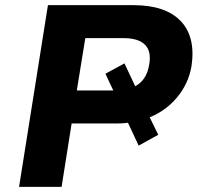

<svg xmlns="http://www.w3.org/2000/svg" viewBox="-20 -725 780 745"><path d="M54 0 166 -705H498Q622 -705 681 -643.5Q740 -582 723 -468Q711 -398 664 -343.5Q617 -289 546 -264L553 -286L594 -202L518 -160L467 -269L495 -252Q481 -249 466.5 -247.5Q452 -246 435 -246H258L219 0ZM278 -374H427Q436 -374 444.5 -374.5Q453 -375 461 -377L435 -341L389 -439L463 -479L509 -381L495 -386Q522 -397 538 -419.5Q554 -442 559 -475Q568 -526 542.5 -551.5Q517 -577 459 -577H311Z"/></svg>

Font: Nunito Sans 6pt ExtraBold
Style: Italic
Weight: 800
Italic angle: -9°
Version: Version 3.101;gftools[0.9.27]